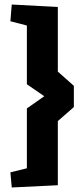

<svg xmlns="http://www.w3.org/2000/svg" viewBox="-20 -709 373 850"><path d="M32 -689 236 -678V-392L307 -329V-235L236 -173V111L32 121L26 54L99 36V-229L176 -283L99 -336V-596L26 -615Z"/></svg>

Font: Grenze Gotisch Black
Style: Regular
Weight: 900
Designer: Renata Polastri
Foundry: Omnibus-Type
Version: Version 1.001